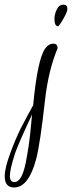

<svg xmlns="http://www.w3.org/2000/svg" viewBox="-94 -561 314 831"><path d="M-32.8 250.4Q-73.6 250.4 -73.6 201.6Q-73.6 167.2 -50 103.2Q-26.4 39.2 -4 -5.6Q25.6 -62.4 49.6 -105.6Q68 -303.2 101.6 -351.2Q116.8 -372 136.8 -372Q155.2 -372 155.2 -352Q115.2 -256 100.8 -127.2Q80 60.8 62.4 128Q29.6 250.4 -32.8 250.4ZM-32 227.2Q0.8 227.2 17.6 142.4Q32 68.8 38 4.8Q44 -59.2 44.8 -65.6Q-16 64 -29.6 104.8Q-51.2 172.8 -51.2 200Q-51.2 227.2 -32 227.2ZM158.4 -447.2Q141.6 -447.2 141.6 -479.2Q141.6 -498.4 151.6 -519.6Q161.6 -540.8 180.8 -540.8Q197.6 -540.8 197.6 -522.4Q197.6 -512.8 188 -494Q178.4 -475.2 168.8 -460.8Z"/></svg>

Font: Euphoria Script
Style: Regular
Weight: 400
Designer: Sabrina Mariela Lopez
Foundry: Sabrina Mariela Lopez
Version: Version 1.002